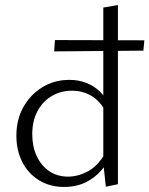

<svg xmlns="http://www.w3.org/2000/svg" viewBox="-20 -736 593 762"><path d="M235 6Q178 6 135 -20.5Q92 -47 68.5 -93Q45 -139 45 -197Q45 -262 73 -311.5Q101 -361 148.5 -390Q196 -419 255 -419Q291 -419 321.5 -407.5Q352 -396 375.5 -373.5Q399 -351 414 -318L397 -297Q376 -336 342 -356Q308 -376 265 -376Q220 -376 184 -354Q148 -332 128 -293.5Q108 -255 108 -203Q108 -155 125.5 -117Q143 -79 175 -57Q207 -35 250 -35Q289 -35 328 -55.5Q367 -76 395 -124L418 -111Q396 -72 368.5 -46Q341 -20 308 -7Q275 6 235 6ZM400 5 390 -89V-706L448 -716V-5ZM198 -577 553 -576 549 -535 195 -532Z"/></svg>

Font: Ysabeau Office Light
Style: Regular
Weight: 300
Designer: Christian Thalmann (Catharsis Fonts)
Version: Version 2.001;gftools[0.9.30]; featfreeze: tnum,lnum,ss02